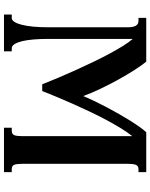

<svg xmlns="http://www.w3.org/2000/svg" viewBox="85 -841 756 966"><g transform="rotate(90 463.0 -358.0)"><path d="M117.2 -624.5Q117.2 -649.4 109.6 -663.1Q102.1 -676.8 84.5 -676.8H69.8V-715.8H290Q307.6 -694.8 331.1 -658.4Q354.5 -622.1 378.9 -578.1Q403.3 -534.2 425.8 -487.3Q448.2 -440.4 463.4 -398.9Q474.6 -426.3 489.3 -456.8Q503.9 -487.3 520.3 -518.1Q536.6 -548.8 553.7 -578.9Q570.8 -608.9 587.2 -635Q603.5 -661.1 618.4 -682.1Q633.3 -703.1 645.5 -715.8H846.2V-676.8H831.5Q814.5 -676.8 809.3 -663.6Q804.2 -650.4 804.2 -625.5V-91.8Q804.2 -64 809.1 -51.5Q814 -39.1 831.5 -39.1H846.2V0H622.6V-39.1H637.2Q654.8 -39.1 659.9 -51.5Q665 -64 665 -91.3V-645.5Q645.5 -621.1 625.2 -588.1Q605 -555.2 584.5 -516.8Q564 -478.5 543.9 -436.5Q523.9 -394.5 505.1 -352.3Q486.3 -310.1 469.2 -269.3Q452.1 -228.5 438 -192.4H404.3Q388.7 -231.9 369.9 -276.1Q351.1 -320.3 330.8 -365.2Q310.5 -410.2 289.6 -453.4Q268.6 -496.6 248.3 -534.2Q228 -571.8 209.5 -601.3Q190.9 -630.9 175.8 -647.9V-220.2Q175.8 -182.6 178.5 -149.7Q181.2 -116.7 187 -92Q192.9 -67.4 201.9 -53.2Q210.9 -39.1 223.1 -39.1H238.3V0H53.2V-39.1H70.3Q81.1 -39.1 89.8 -52.2Q98.6 -65.4 104.7 -89.6Q110.8 -113.8 114 -147Q117.2 -180.2 117.2 -220.7Z"/></g></svg>

Font: Arian AMU Serif
Style: Bold
Weight: 700
Designer: Ruben Hakobyan (Tarumian)
Foundry: Ruben Hakobyan (Tarumian)
Version: Version 1.002